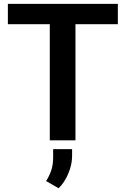

<svg xmlns="http://www.w3.org/2000/svg" viewBox="-20 -731 655 1000"><path d="M593.8 -710.9V-605H373V0H239.3V-605H21V-710.9ZM355.5 45.9V82Q355.5 126 335.9 172.6Q316.4 219.2 285.2 249.5L220.2 211.9Q237.3 185.1 247.1 155.8Q256.8 126.5 256.8 87.4V45.9Z"/></svg>

Font: Vazirmatn RD UI FD SemiBold
Style: Regular
Weight: 600
Designer: Saber Rastikerdar
Foundry: Saber Rastikerdar
Version: Version 33.003